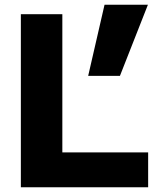

<svg xmlns="http://www.w3.org/2000/svg" viewBox="-20 -790 665 810"><path d="M68 0V-730H243V-147H605V0ZM352 -470 421 -770H604L486 -470Z"/></svg>

Font: M PLUS 1 ExtraBold
Style: Regular
Weight: 800
Designer: Coji Morishita
Foundry: UNDERFOREST DESIGN
Version: Version 1.001